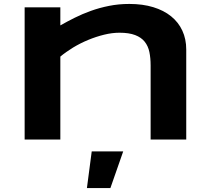

<svg xmlns="http://www.w3.org/2000/svg" viewBox="-20 -708 1067 974"><path d="M744.1 0V-376Q744.1 -413.6 737.8 -444.1Q731.4 -474.6 714.1 -496.3Q696.8 -518.1 665.8 -530Q634.8 -542 585.9 -542Q548.8 -542 508.1 -532Q467.3 -522 427.2 -505.4Q387.2 -488.8 350.8 -466.8Q314.5 -444.8 286.1 -420.9V0H105V-670.9H286.1V-579.1Q320.3 -598.6 358.9 -617.9Q397.5 -637.2 440.9 -652.8Q484.4 -668.5 533.2 -678.2Q582 -688 636.2 -688Q704.1 -688 757.6 -671.6Q811 -655.3 848.1 -625.2Q885.3 -595.2 905 -552.5Q924.8 -509.8 924.8 -457V0ZM540 246.1H420.9L445.3 60.1H605Z"/></svg>

Font: REH Gaming
Style: Gaming
Weight: 700
Designer: Astigmatic (AOETI)
Foundry: Astigmatic (AOETI)
Version: Version 1.001 2011